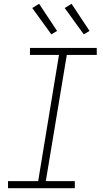

<svg xmlns="http://www.w3.org/2000/svg" viewBox="-20 -986 540 1006"><path d="M22 0V-37H180L289 -698H137V-735H487V-698H330L220 -37H372V0ZM419 -806 319 -944 355 -966 449 -824ZM249 -806 149 -944 185 -966 279 -824Z"/></svg>

Font: Iosevka SS04 XLt Obl
Style: Regular
Weight: 200
Italic angle: -9°
Monospace: yes
Designer: Belleve Invis
Foundry: Belleve Invis
Version: Version 19.0.0; ttfautohint (v1.8.4)